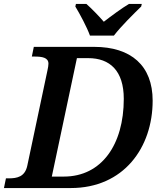

<svg xmlns="http://www.w3.org/2000/svg" viewBox="-43 -951 815 971"><path d="M412 -771H533C570 -819 632 -880 671 -918L674 -931H609C572 -909 518 -869 482 -841C458 -869 420 -908 394 -931H341L338 -918C361 -880 396 -815 412 -771ZM-23 0H315C582 0 729 -204 729 -442C729 -619 620 -714 433 -714H128L118 -665H131C170 -665 202 -660 202 -629C202 -621 200 -608 197 -595L95 -113C83 -57 44 -49 1 -49H-13ZM280 -58H219L346 -657H403C513 -657 583 -593 583 -451C583 -220 471 -58 280 -58Z"/></svg>

Font: Noto Serif SemiBold
Style: Italic
Weight: 600
Italic angle: -12°
Designer: Monotype Design Team
Foundry: Monotype Imaging Inc.
Version: Version 2.014